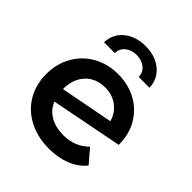

<svg xmlns="http://www.w3.org/2000/svg" viewBox="-205 -888 1032 1032"><g transform="rotate(45 310.5 -372.0)"><path d="M481 -157 547 -80Q512 -37 457 -15Q402 7 333 7Q245 7 178 -28Q111 -63 74.5 -125.5Q38 -188 38 -267Q38 -345 73.5 -407.5Q109 -470 171.5 -505Q234 -540 313 -540Q388 -540 449.5 -507.5Q511 -475 547 -414.5Q583 -354 583 -273L174 -193Q193 -147 235 -123Q277 -99 336 -99Q423 -99 481 -157ZM159 -274V-273L461 -331Q448 -380 408.5 -410Q369 -440 313 -440Q244 -440 201.5 -395Q159 -350 159 -274ZM310 -751Q383 -751 431.5 -712Q480 -673 483 -607H401Q400 -642 374 -662.5Q348 -683 310 -683Q272 -683 246 -662.5Q220 -642 219 -607H137Q140 -673 188.5 -712Q237 -751 310 -751Z"/></g></svg>

Font: Montserrat Alternates SemiBold
Style: Regular
Weight: 600
Designer: Julieta Ulanovsky
Foundry: Julieta Ulanovsky
Version: Version 7.200